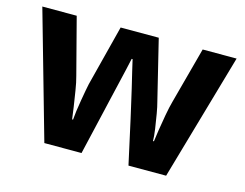

<svg xmlns="http://www.w3.org/2000/svg" viewBox="-81 -672 1017 798"><g transform="rotate(15 428.0 -273.0)"><path d="M485 -191Q481 -208 473.5 -241.5Q466 -275 457 -313.5Q448 -352 440 -384.5Q432 -417 429 -432H425Q422 -417 414.5 -384.5Q407 -352 398 -313.5Q389 -275 381 -241Q373 -207 369 -189L325 0H165L10 -546H158L221 -304Q228 -279 233.5 -244Q239 -209 244 -176.5Q249 -144 251 -125H255Q256 -139 259 -162.5Q262 -186 266.5 -211Q271 -236 274.5 -256.5Q278 -277 280 -284L347 -546H511L575 -284Q579 -270 584.5 -239Q590 -208 594.5 -176Q599 -144 599 -125H603Q605 -142 610 -174.5Q615 -207 621.5 -243Q628 -279 635 -304L700 -546H846L689 0H527Z"/></g></svg>

Font: Noto Sans Balinese
Style: Bold
Weight: 700
Designer: Aditya Bayu, David Williams
Foundry: David Williams
Version: Version 2.005; ttfautohint (v1.8.4.7-5d5b)